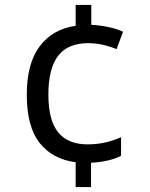

<svg xmlns="http://www.w3.org/2000/svg" viewBox="-20 -744 603 774"><path d="M285 -90Q192 -102 140 -167.5Q88 -233 88 -362Q88 -489 140.5 -558Q193 -627 285 -640V-724H348V-644Q384 -642 419 -634.5Q454 -627 476 -616L450 -546Q426 -556 396 -563Q366 -570 336 -570Q253 -570 214 -518.5Q175 -467 175 -363Q175 -259 214.5 -210.5Q254 -162 333 -162Q371 -162 405.5 -170Q440 -178 468 -191V-116Q422 -92 347 -88V10H285Z"/></svg>

Font: Noto Sans Mono SemiCondensed
Style: Regular
Weight: 400
Width: 4
Designer: Monotype Design Team
Foundry: Monotype Imaging Inc.
Version: Version 2.014